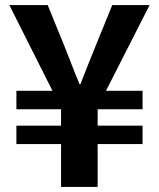

<svg xmlns="http://www.w3.org/2000/svg" viewBox="-20 -741 630 761"><path d="M222 0V-170H45V-243H222V-308H45V-381H188L17 -721H169L235 -559Q250 -522 264.5 -484Q279 -446 295 -408H299Q314 -447 329 -484.5Q344 -522 359 -559L425 -721H573L400 -381H545V-308H367V-243H545V-170H367V0Z"/></svg>

Font: Noto Sans SC
Style: Bold
Weight: 700
Designer: Ryoko NISHIZUKA  (kana, bopomofo & ideographs); Paul D. Hunt (Latin, Greek & Cyrillic); Sandoll Communications , Soo-you
Foundry: Adobe
Version: Version 2.004-H2;hotconv 1.0.118;makeotfexe 2.5.65603